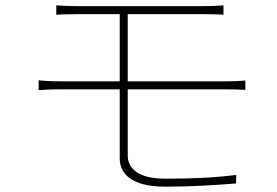

<svg xmlns="http://www.w3.org/2000/svg" viewBox="-20 -705 1040 720"><path d="M831 -370C853 -370 881 -369 900 -368V-403C881 -401 852 -400 831 -400H459V-652H743C777 -652 796 -651 818 -650V-685C797 -683 775 -682 743 -682H274C242 -682 215 -683 191 -685V-650C215 -651 242 -652 274 -652H429V-400H204C181 -400 151 -401 125 -404V-367C150 -369 181 -370 204 -370H429V-111C429 -49 480 -5 599 -5C696 -5 775 -10 865 -17L866 -49C775 -38 699 -35 599 -35C495 -35 459 -76 459 -122V-370Z"/></svg>

Font: Noto Sans CJK Thin
Style: Regular
Weight: 100
Designer: Ryoko NISHIZUKA (kana & ideographs); Paul D. Hunt (Latin, Greek & Cyrillic); Wenlong ZHANG (bopomofo); Sandoll Communica
Foundry: Adobe Systems Incorporated
Version: Version 1.000;PS 1;hotconv 1.0.78;makeotf.lib2.5.61930